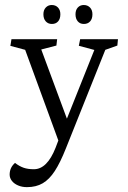

<svg xmlns="http://www.w3.org/2000/svg" viewBox="-20 -581 524 786"><path d="M227.1 -522.5Q227.1 -540 217.3 -550.3Q207.5 -560.5 191.9 -560.5Q177.2 -560.5 167.5 -550.3Q157.7 -540 157.7 -522.5Q157.7 -504.4 167.2 -493.7Q176.8 -482.9 192.4 -482.9Q208.5 -482.9 217.8 -493.4Q227.1 -503.9 227.1 -522.5ZM358.4 -522.5Q358.4 -540 348.4 -550.3Q338.4 -560.5 322.8 -560.5Q308.1 -560.5 298.6 -550.3Q289.1 -540 289.1 -522.5Q289.1 -504.4 298.3 -493.7Q307.6 -482.9 323.2 -482.9Q339.4 -482.9 348.9 -493.4Q358.4 -503.9 358.4 -522.5ZM250 25.9 411.1 -377 460.4 -394.5 462.9 -420.4H308.1L302.7 -393.6L366.2 -376.5L253.9 -95.2L148.9 -378.4L210.9 -394.5L213.9 -420.4H26.9L22.5 -393.1L83 -377L218.8 -5.9L207.5 23.9Q172.9 111.8 118.7 111.8Q94.2 111.8 76.7 105.7Q59.1 99.6 41.5 85.9Q19.5 105 19.5 133.8Q19.5 147.9 28.8 159.7Q38.1 171.4 54.2 178.2Q70.3 185.1 90.3 185.1Q127.9 185.1 155 169.2Q182.1 153.3 204.3 119.1Q226.6 85 250 25.9Z"/></svg>

Font: Neuton Light
Style: Regular
Weight: 300
Designer: Brian M Zick
Foundry: Brian M Zick
Version: Version 1.560